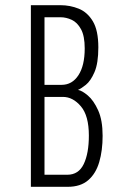

<svg xmlns="http://www.w3.org/2000/svg" viewBox="-20 -720 490 740"><path d="M99 0V-700H213Q250 -700 283.5 -686.5Q317 -673 338 -637.8Q359 -602.5 359 -537.5Q359 -476 344.2 -442Q329.5 -408 310.8 -393Q292 -378 280.5 -373.5Q296 -371 318.5 -352Q341 -333 358.2 -295Q375.5 -257 375.5 -196.5Q375.5 -140 362.5 -95.5Q349.5 -51 320 -25.5Q290.5 0 241 0ZM151.5 -393H217.5Q258 -393 282.2 -430Q306.5 -467 306.5 -533.5Q306.5 -581.5 292.2 -607.5Q278 -633.5 256.5 -643.5Q235 -653.5 213.5 -653.5H151.5ZM151.5 -46.5H239.5Q283 -46.5 302.8 -87.8Q322.5 -129 322.5 -197.5Q322.5 -274 291.8 -310.2Q261 -346.5 222.5 -346.5H151.5Z"/></svg>

Font: Trispace Condensed ExtraLight
Style: Regular
Weight: 200
Width: 3
Designer: Tyler Finck
Foundry: Etcetera Type Company
Version: Version 1.210; ttfautohint (v1.8.3)